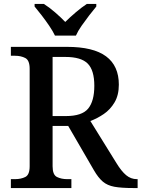

<svg xmlns="http://www.w3.org/2000/svg" viewBox="-20 -951 716 971"><path d="M35 0V-45H56Q86 -45 108 -56Q130 -67 130 -110V-603Q130 -646 108 -657.5Q86 -669 56 -669H35V-714H319Q452 -714 516.5 -666Q581 -618 581 -523Q581 -470 559.5 -433.5Q538 -397 505 -374.5Q472 -352 437 -339L569 -126Q594 -85 618 -65Q642 -45 672 -45H676V0H656Q594 0 558.5 -6.5Q523 -13 500 -32.5Q477 -52 455 -90L325 -314H246V-110Q246 -67 268 -56Q290 -45 320 -45H341V0ZM313 -364Q395 -364 426 -402Q457 -440 457 -517Q457 -596 423.5 -629.5Q390 -663 311 -663H246V-364ZM258 -771Q247 -794 229 -820.5Q211 -847 191 -873Q171 -899 155 -918V-931H202Q229 -914 258.5 -888.5Q288 -863 310 -840Q333 -863 363 -888.5Q393 -914 419 -931H467V-918Q451 -899 431 -873Q411 -847 392.5 -820.5Q374 -794 364 -771Z"/></svg>

Font: Noto Serif Toto Medium
Style: Regular
Weight: 500
Designer: Monotype Design Team
Foundry: Monotype Imaging Inc.
Version: Version 2.001; ttfautohint (v1.8.4.7-5d5b)